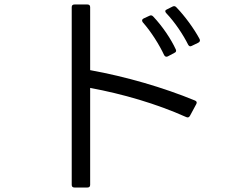

<svg xmlns="http://www.w3.org/2000/svg" viewBox="-20 -799 1040 854"><path d="M299 23C299 31 303 35 311 35H369C377 35 381 31 381 23V-408C526 -381 675 -338 809 -278C816 -275 821 -277 825 -284L853 -336C857 -343 855 -349 847 -352C706 -410 541 -458 381 -487V-767C381 -775 377 -779 369 -779H311C303 -779 299 -775 299 -767ZM862 -609C869 -613 871 -618 868 -625C843 -672 801 -729 764 -767C759 -772 754 -773 748 -770L722 -757C714 -754 713 -747 719 -741C759 -699 795 -644 817 -600C821 -593 826 -591 833 -595ZM756 -564C763 -567 765 -572 762 -579C741 -625 702 -683 661 -726C656 -731 651 -732 645 -729L619 -717C611 -713 610 -707 615 -700C653 -657 689 -599 710 -554C714 -547 719 -545 726 -548Z"/></svg>

Font: LINE Seed JP App_OTF Regular
Style: Regular
Weight: 400
Designer: LY Corporation & Fontrix & Fontworks
Version: Version 1.002